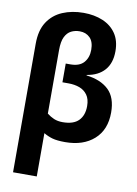

<svg xmlns="http://www.w3.org/2000/svg" viewBox="-106 -833 812 1140"><g transform="rotate(10 300.0 -262.5)"><path d="M55 -535Q55 -616 88 -666.5Q121 -717 177.5 -741Q234 -765 304 -765Q369 -765 420 -743.5Q471 -722 500 -679.5Q529 -637 529 -573Q529 -501 491.5 -458.5Q454 -416 385 -405V-402Q471 -392 519 -346.5Q567 -301 567 -210Q567 -106 502 -48Q437 10 328 10Q279 10 251 2Q223 -6 198 -21V240H55ZM293 -104Q358 -104 389 -135.5Q420 -167 420 -223Q420 -265 402 -290Q384 -315 354.5 -326Q325 -337 288 -337H251V-450H279Q334 -450 360 -480Q386 -510 386 -556Q386 -605 362 -629Q338 -653 300 -653Q272 -653 249 -641.5Q226 -630 212 -602Q198 -574 198 -522V-139Q218 -123 240.5 -113.5Q263 -104 293 -104Z"/></g></svg>

Font: Noto Sans Mono
Style: Bold
Weight: 700
Designer: Monotype Design Team
Foundry: Monotype Imaging Inc.
Version: Version 2.014